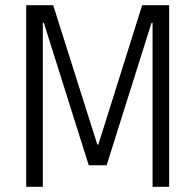

<svg xmlns="http://www.w3.org/2000/svg" viewBox="-20 -720 754 740"><path d="M81 -700H185L355 -163H359L528 -700H632V0H568V-632H564L391 -83H322L149 -632H145V0H81Z"/></svg>

Font: Pathway Extreme SemiCondensed ExtraLight
Style: Regular
Weight: 250
Width: 4
Version: Version 1.001;gftools[0.9.26]